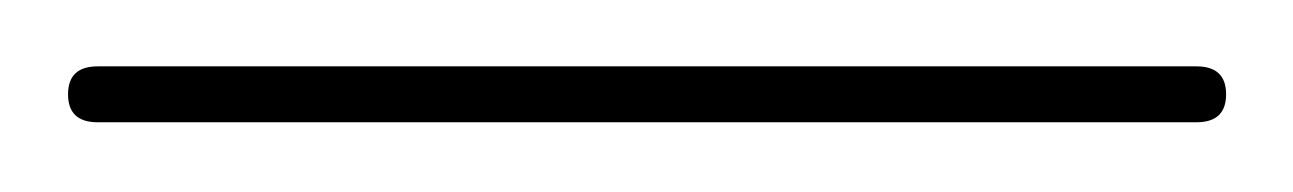

<svg xmlns="http://www.w3.org/2000/svg" viewBox="-29 -50 384 57"><path d="M-8.8 -22Q-8.8 -30.3 0 -30.3H326.2Q335 -30.3 335 -22Q335 -13.7 326.2 -13.7H0Q-8.8 -13.7 -8.8 -22Z"/></svg>

Font: Mikhak-DS1-FD Thin
Style: Regular
Weight: 100
Designer: Amin Abedi
Version: Version 3.2